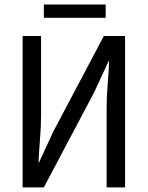

<svg xmlns="http://www.w3.org/2000/svg" viewBox="-20 -812 640 832"><path d="M78 0V-656H158V-316Q158 -264 153.5 -210.5Q149 -157 147 -108H149L212 -244L430 -656H522V0H442V-343Q442 -394 446.5 -446Q451 -498 453 -548H451L388 -412L170 0ZM170 -735V-792.4H438V-735Z"/></svg>

Font: Source Code Pro ExtraLight
Style: Regular
Weight: 200
Monospace: yes
Designer: Paul D. Hunt, Teo Tuominen
Foundry: Adobe
Version: Version 1.026;hotconv 1.1.0;makeotfexe 2.6.0